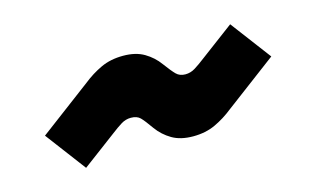

<svg xmlns="http://www.w3.org/2000/svg" viewBox="-43 -564 706 428"><g transform="rotate(-15 310.0 -350.0)"><path d="M113 -237 43 -330 163 -420Q183 -436 205.5 -446.5Q228 -457 257 -457Q286 -457 305.5 -445.5Q325 -434 338 -416Q352 -397 360 -389Q368 -381 381 -381Q393 -381 403.5 -387.5Q414 -394 427 -404L506 -463L576 -370L456 -280Q436 -264 413.5 -253.5Q391 -243 362 -243Q333 -243 313.5 -254.5Q294 -266 281 -284Q267 -304 259.5 -311.5Q252 -319 238 -319Q226 -319 215.5 -312.5Q205 -306 192 -296Z"/></g></svg>

Font: Space Grotesk
Style: Bold
Weight: 700
Designer: Florian Karsten
Foundry: Florian Karsten
Version: Version 2.000